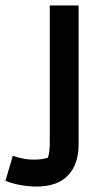

<svg xmlns="http://www.w3.org/2000/svg" viewBox="-58 -488 375 706"><path d="M-38 177 -11 85Q14 93 30.5 96Q47 99 68 99Q96 99 118 92Q125 73 125 35V-468H231V43Q231 116 192 157Q153 198 75 198Q49 198 18 192.5Q-13 187 -38 177Z"/></svg>

Font: Athiti SemiBold
Style: Regular
Weight: 600
Designer: CadsonDemak Team
Foundry: CadsonDemak
Version: Version 1.032